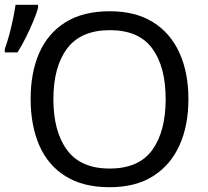

<svg xmlns="http://www.w3.org/2000/svg" viewBox="-21 -772 868 802"><path d="M766 -358Q766 -247 728.5 -164.5Q691 -82 618 -36Q545 10 437 10Q326 10 252.5 -36Q179 -82 143 -165Q107 -248 107 -359Q107 -469 143 -551Q179 -633 252.5 -679Q326 -725 438 -725Q545 -725 618 -679.5Q691 -634 728.5 -551.5Q766 -469 766 -358ZM202 -358Q202 -223 259 -145.5Q316 -68 437 -68Q559 -68 615 -145.5Q671 -223 671 -358Q671 -493 615 -569.5Q559 -646 438 -646Q317 -646 259.5 -569.5Q202 -493 202 -358ZM-1 -553V-567Q8 -592 17 -624.5Q26 -657 33 -691Q40 -725 44 -752H138V-741Q133 -719 119 -685.5Q105 -652 87.5 -616.5Q70 -581 52 -553Z"/></svg>

Font: Noto IKEA Simplified Chinese
Style: Regular
Weight: 400
Designer: Monotype Design Team
Foundry: Monotype Imaging Inc.
Version: Version 1.100